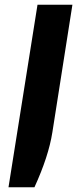

<svg xmlns="http://www.w3.org/2000/svg" viewBox="-20 -557 327 814"><path d="M139 -537H287L202 4Q186 106 126 237H16Z"/></svg>

Font: Exo
Style: Bold Italic
Weight: 700
Italic angle: -9°
Designer: Natanael Gama
Foundry: Natanael Gama
Version: Version 1.500; ttfautohint (v1.6)